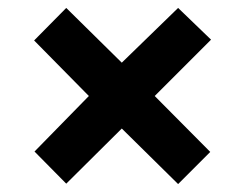

<svg xmlns="http://www.w3.org/2000/svg" viewBox="-20 -595 618 484"><path d="M429 -575 287 -437 147 -575 66 -493 204 -353 67 -213 147 -132 287 -271 429 -131 510 -212 370 -353 512 -495Z"/></svg>

Font: Noto Sans Arabic ExtBd
Style: Regular
Weight: 800
Designer: Monotype Design Team, Nadine Chahine, Nizar Qandah and Khaled Hosny
Foundry: Monotype Imaging Inc.
Version: Version 2.012